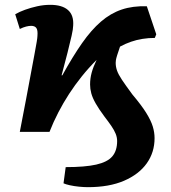

<svg xmlns="http://www.w3.org/2000/svg" viewBox="-20 -546 708 795"><path d="M344 229Q328 229 307.5 227Q287 225 269 221Q251 217 243 213L252 146Q332 146 378.5 135.5Q425 125 445 101.5Q465 78 465 38Q465 23 459 8Q453 -7 441 -24.5Q429 -42 412 -64Q389 -95 376 -118Q363 -141 358 -159.5Q353 -178 353 -196Q353 -221 359.5 -245Q366 -269 380 -298Q347 -265 318.5 -229.5Q290 -194 266 -157Q242 -120 221.5 -80.5Q201 -41 185 0H62Q77 -77 88.5 -138Q100 -199 108.5 -245Q117 -291 123 -322.5Q129 -354 132 -372.5Q135 -391 135 -397Q137 -421 130.5 -430Q124 -439 109 -439Q100 -439 88 -436Q76 -433 62 -426L43 -487Q60 -497 83.5 -505.5Q107 -514 134 -520Q161 -526 188 -526Q237 -526 261.5 -504.5Q286 -483 283 -440Q283 -427 276.5 -398Q270 -369 259.5 -327.5Q249 -286 235 -234H238Q281 -312 319.5 -367Q358 -422 398 -456.5Q438 -491 484 -506.5Q530 -522 588 -520L627 -404L621 -389Q595 -389 570 -385Q545 -381 522 -373Q499 -365 477 -353Q469 -330 465 -317Q461 -304 460 -297.5Q459 -291 459 -286Q459 -270 464.5 -254Q470 -238 485 -215.5Q500 -193 528 -155Q566 -110 585.5 -78.5Q605 -47 612.5 -22.5Q620 2 620 26Q620 85 587.5 130.5Q555 176 493.5 202.5Q432 229 344 229Z"/></svg>

Font: Literata
Style: Bold Italic
Weight: 700
Italic angle: -2°
Designer: Latin by Veronika Burian and Jose Scaglione. Greek by Irene Vlachou. Cyrillic by Vera Evstafieva
Foundry: TypeTogether
Version: Version 3.103;gftools[0.9.29]